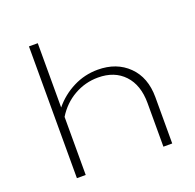

<svg xmlns="http://www.w3.org/2000/svg" viewBox="-118 -780 913 901"><g transform="rotate(-20 339.0 -329.0)"><path d="M382 -445Q476 -445 534.5 -387.5Q593 -330 593 -231V0H549V-218Q549 -308 501 -359Q453 -410 371 -410Q307 -410 251.5 -378.5Q196 -347 161 -290V0H117V-658H161V-337Q202 -387 259.5 -416Q317 -445 382 -445Z"/></g></svg>

Font: EauTestText Light
Style: Regular
Weight: 300
Designer: Christian Thalmann (Catharsis Fonts)
Version: Version 0.001;PS 000.001;hotconv 1.0.88;makeotf.lib2.5.64775